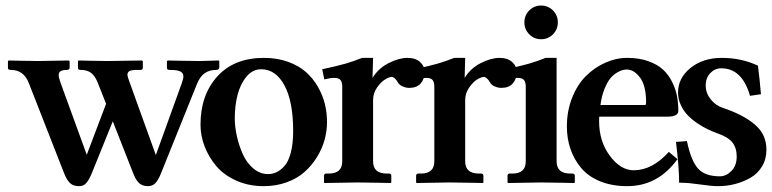

<svg xmlns="http://www.w3.org/2000/svg" viewBox="-20 -651 2750 684"><path d="M195.3 -357.4 289.1 -99.6 357.9 -281.2 328.6 -355.5Q318.4 -381.3 304.2 -391.6Q290 -401.9 268.1 -401.9Q257.8 -401.9 257.8 -408.7V-433.6L260.7 -435.5L299.8 -434.6Q338.4 -433.6 363.3 -433.6L484.9 -435.5L488.8 -433.6V-409.7Q488.8 -401.9 480.5 -401.9H463.4Q447.3 -401.4 440.7 -397.5Q434.1 -393.6 434.1 -385.3Q434.1 -377.4 441.9 -357.4L535.2 -98.6L627.9 -355.5Q633.3 -370.6 633.3 -378.9Q633.3 -390.6 622.8 -396.2Q612.3 -401.9 586.9 -401.9H582.5Q574.7 -402.8 574.7 -409.2V-433.6L578.6 -435.5L621.1 -434.6Q663.6 -433.6 690.9 -433.6L758.8 -435.5L761.2 -433.6V-411.1Q761.2 -407.2 758.1 -404.5Q754.9 -401.9 750 -401.9Q726.6 -401.9 709.7 -390.6Q692.9 -379.4 681.6 -351.6L553.2 -32.7Q544.4 -10.7 534.2 0.7Q523.9 12.2 506.8 12.2Q495.6 12.2 486.6 8.3Q477.5 4.4 471.4 -3.2Q465.3 -10.7 461.9 -17.1Q458.5 -23.4 455.1 -32.2L381.8 -218.8L307.6 -35.2Q298.3 -12.2 288.3 0Q278.3 12.2 261.7 12.2Q241.2 12.2 229.7 1.5Q218.3 -9.3 209 -32.2L82.5 -355.5Q64.5 -401.9 18.6 -401.9Q8.3 -401.9 8.3 -408.7V-433.6L11.2 -435.5L51.3 -434.6Q91.3 -433.6 117.2 -433.6L224.1 -435.5L228 -433.6V-409.7Q228 -401.9 217.3 -401.9Q189 -401.9 189 -383.8Q189 -375.5 195.3 -357.4Z M910.2 -404.3Q879.9 -404.3 857.9 -377.7Q835.9 -351.1 826.2 -312.5Q816.4 -273.9 816.4 -229.5Q816.4 -199.7 823.7 -166.5Q831.1 -133.3 844.7 -102.3Q858.4 -71.3 882.3 -51Q906.2 -30.8 935.5 -30.8Q950.7 -30.8 964.8 -37.4Q979 -43.9 993.2 -59.3Q1007.3 -74.7 1015.9 -106.9Q1024.4 -139.2 1024.4 -184.1Q1024.4 -289.1 993.4 -346.7Q962.4 -404.3 910.2 -404.3ZM694.3 -206.5Q694.3 -312.5 754.2 -378.7Q814 -444.8 920.4 -444.8Q967.3 -444.8 1005.9 -430.9Q1044.4 -417 1069.8 -394.5Q1095.2 -372.1 1112.5 -341.8Q1129.9 -311.5 1137.5 -280Q1145 -248.5 1145 -215.8Q1145 -184.6 1136.5 -153.3Q1127.9 -122.1 1109.6 -92Q1091.3 -62 1065.4 -38.8Q1039.6 -15.6 1001.7 -1.7Q963.9 12.2 918.9 12.2Q866.2 12.2 822.3 -7.3Q778.3 -26.9 751.2 -58.6Q724.1 -90.3 709.2 -128.7Q694.3 -167 694.3 -206.5Z M1309.1 -444.8 1307.1 -373.5Q1328.1 -407.7 1364.7 -426.3Q1401.4 -444.8 1431.2 -444.8Q1460 -444.8 1476.3 -430.2Q1492.7 -415.5 1492.7 -395Q1492.7 -369.6 1478.8 -353.8Q1464.8 -337.9 1438 -337.9Q1426.8 -337.9 1414.8 -343Q1402.8 -348.1 1398.4 -356Q1386.2 -377 1375.5 -377Q1367.2 -377 1352.3 -368.2Q1337.4 -359.4 1323.2 -339.1Q1309.1 -318.8 1309.1 -294.4V-76.2Q1309.1 -32.7 1357.9 -32.7H1365.7Q1374 -32.7 1374 -24.4V-1L1372.1 1L1324.2 0Q1276.9 -1 1252.4 -1L1136.2 1L1134.3 -1V-24.4Q1134.3 -32.7 1142.1 -32.7H1151.4Q1199.2 -32.7 1199.2 -76.2V-342.3Q1199.2 -358.4 1192.9 -366Q1186.5 -373.5 1170.4 -373.5Q1157.2 -373.5 1135.3 -368.2L1127.9 -404.3Q1182.1 -416 1210.2 -424.1Q1238.3 -432.1 1270 -444.8Z M1637.2 -444.8 1635.3 -373.5Q1656.2 -407.7 1692.9 -426.3Q1729.5 -444.8 1759.3 -444.8Q1788.1 -444.8 1804.4 -430.2Q1820.8 -415.5 1820.8 -395Q1820.8 -369.6 1806.9 -353.8Q1793 -337.9 1766.1 -337.9Q1754.9 -337.9 1742.9 -343Q1731 -348.1 1726.6 -356Q1714.4 -377 1703.6 -377Q1695.3 -377 1680.4 -368.2Q1665.5 -359.4 1651.4 -339.1Q1637.2 -318.8 1637.2 -294.4V-76.2Q1637.2 -32.7 1686 -32.7H1693.8Q1702.1 -32.7 1702.1 -24.4V-1L1700.2 1L1652.3 0Q1605 -1 1580.6 -1L1464.4 1L1462.4 -1V-24.4Q1462.4 -32.7 1470.2 -32.7H1479.5Q1527.3 -32.7 1527.3 -76.2V-342.3Q1527.3 -358.4 1521 -366Q1514.6 -373.5 1498.5 -373.5Q1485.4 -373.5 1463.4 -368.2L1456.1 -404.3Q1510.3 -416 1538.3 -424.1Q1566.4 -432.1 1598.1 -444.8Z M1962.9 -76.2Q1962.9 -32.7 2011.7 -32.7H2019.5Q2027.8 -32.7 2027.8 -24.4V-1L2025.9 1L1978 0Q1930.7 -1 1906.2 -1L1790 1L1788.1 -1V-24.4Q1788.1 -32.7 1795.9 -32.7H1805.2Q1853 -32.7 1853 -76.2V-342.3Q1853 -358.4 1846.7 -366Q1840.3 -373.5 1824.2 -373.5Q1811 -373.5 1789.1 -368.2L1781.7 -404.3Q1835.9 -416 1864 -424.1Q1892.1 -432.1 1923.8 -444.8H1962.9ZM1865.5 -528.8Q1848.1 -546.4 1848.1 -571.3Q1848.1 -596.2 1865.5 -613.8Q1882.8 -631.3 1907.7 -631.3Q1932.6 -631.3 1950 -613.8Q1967.3 -596.2 1967.3 -571.3Q1967.3 -546.4 1950 -528.8Q1932.6 -511.2 1907.7 -511.2Q1882.8 -511.2 1865.5 -528.8Z M2119.1 -276.9H2279.3Q2281.7 -279.3 2281.7 -286.1Q2281.7 -346.2 2260 -374.8Q2238.3 -403.3 2213.4 -403.3Q2206.1 -403.3 2198 -401.4Q2189.9 -399.4 2177.2 -391.8Q2164.6 -384.3 2154.1 -371.6Q2143.6 -358.9 2133.5 -334.2Q2123.5 -309.6 2119.1 -276.9ZM2362.8 -109.9 2393.6 -84Q2323.7 12.2 2214.4 12.2Q2159.7 12.2 2117.2 -5.4Q2074.7 -22.9 2049.6 -53.5Q2024.4 -84 2012 -121.1Q1999.5 -158.2 1999.5 -200.7Q1999.5 -255.9 2018.3 -303Q2037.1 -350.1 2067.6 -380.4Q2098.1 -410.6 2136.5 -427.7Q2174.8 -444.8 2214.4 -444.8Q2256.8 -444.8 2289.6 -433.1Q2322.3 -421.4 2342 -403.1Q2361.8 -384.8 2374.5 -359.1Q2387.2 -333.5 2391.8 -308.6Q2396.5 -283.7 2396.5 -255.9Q2396.5 -235.4 2356.9 -235.4H2114.7Q2114.3 -230.5 2114.3 -219.2Q2114.3 -147.5 2152.6 -95.9Q2190.9 -44.4 2237.8 -44.4Q2303.7 -44.4 2362.8 -109.9Z M2388.2 -145.5 2427.2 -148.4Q2441.4 -79.6 2466.1 -51.3Q2490.7 -22.9 2544.9 -22.9Q2566.9 -22.9 2585.7 -42Q2604.5 -61 2604.5 -93.3Q2604.5 -124 2589.1 -143.6Q2573.7 -163.1 2533.7 -176.8Q2516.6 -183.1 2499.8 -191.2Q2482.9 -199.2 2463.6 -212.4Q2444.3 -225.6 2429.7 -240.7Q2415 -255.9 2405.3 -277.1Q2395.5 -298.3 2395.5 -321.3Q2395.5 -373 2439.9 -408.9Q2484.4 -444.8 2551.3 -444.8Q2621.6 -444.8 2680.2 -417Q2686.5 -368.2 2690.9 -315.4L2651.9 -309.6Q2624 -407.7 2549.3 -407.7Q2527.3 -407.7 2510.7 -390.9Q2494.1 -374 2494.1 -346.2Q2494.1 -319.8 2511.5 -297.6Q2528.8 -275.4 2554.2 -267.1Q2627.4 -242.7 2668.9 -207.5Q2710.4 -172.4 2710.4 -118.2Q2710.4 -84 2694.6 -57.9Q2678.7 -31.7 2652.6 -17.1Q2626.5 -2.4 2597.4 4.9Q2568.4 12.2 2538.1 12.2Q2515.1 12.2 2473.6 6.1Q2432.1 0 2407.2 0Q2407.2 0 2399.4 0Q2399.4 -53.7 2388.2 -145.5Z"/></svg>

Font: LL2
Style: Bold
Weight: 700
Designer: Philipp H. Poll
Foundry: Philipp H. Poll
Version: Version 2.7.x